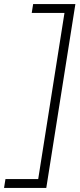

<svg xmlns="http://www.w3.org/2000/svg" viewBox="-70 -750 398 950"><path d="M303 -730 159 180H-50L-43 136H119L249 -686H87L94 -730Z"/></svg>

Font: MuseoModerno ExtraLight
Style: Italic
Weight: 250
Italic angle: -9°
Designer: Pablo Cosgaya, Héctor Gatti, Marcela Romero, and the Authors of The MuseoModerno Project.
Foundry: Omnibus-Type Team
Version: Version 1.003